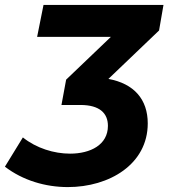

<svg xmlns="http://www.w3.org/2000/svg" viewBox="-112 -558 689 781"><path d="M553 -538H65L39 -408H339L157 -234L138 -131H215C294 -131 327 -97 327 -46C327 31 256 67 173 67C108 67 36 45 -19 1L-92 120C-19 176 73 203 164 203C333 203 489 110 489 -56C489 -154 433 -218 329 -237L535 -434Z"/></svg>

Font: AWKNG-Font
Style: Bold Italic
Weight: 700
Italic angle: -11.3°
Designer: Awakening Church
Foundry: Awakening Church
Version: Version 1.700;PS 001.700;hotconv 1.0.88;makeotf.lib2.5.64775